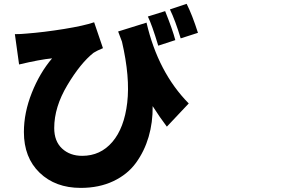

<svg xmlns="http://www.w3.org/2000/svg" viewBox="-20 -875 1540 977"><path d="M987.3 -708 899.4 -679.7Q872.1 -770.5 844.7 -827.1L929.7 -855.5Q958 -799.8 987.3 -708ZM872.1 -670.9 785.2 -642.6Q752.9 -750 732.4 -791L820.3 -818.4Q858.4 -723.6 872.1 -670.9ZM245.1 -578.1Q183.6 -572.3 77.1 -546.9L55.7 -701.2Q85.9 -701.2 114.3 -704.1Q203.1 -710.9 305.7 -727.5Q408.2 -744.1 459 -761.7L503.9 -629.9Q472.7 -617.2 456.1 -606.4Q389.6 -553.7 322.8 -441.9Q255.9 -330.1 255.9 -223.6Q255.9 -156.2 295.9 -119.1Q335.9 -82 398.4 -82Q491.2 -82 551.8 -152.8Q612.3 -223.6 627.4 -352.5Q642.6 -481.4 600.6 -663.1Q596.7 -672.9 590.3 -690.4Q584 -708 581.1 -714.8L725.6 -759.8Q784.2 -506.8 940.4 -348.6L829.1 -230.5Q794.9 -275.4 756.8 -335Q757.8 -252 736.3 -178.7Q714.8 -105.5 671.9 -46.4Q628.9 12.7 556.6 46.9Q484.4 81.1 390.6 81.1Q261.7 81.1 181.6 3.9Q101.6 -73.2 101.6 -203.1Q101.6 -301.8 142.1 -403.3Q182.6 -504.9 245.1 -578.1Z"/></svg>

Font: Bpmf Zihi Sans Heavy
Style: Heavy
Weight: 900
Foundry: But Ko
Version: Version 1.320